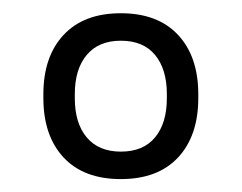

<svg xmlns="http://www.w3.org/2000/svg" viewBox="-20 -670 365 290"><path d="M162.5 -399.5Q106.5 -399.5 76 -432.2Q45.5 -465 45.5 -522V-527.5Q45.5 -584.5 76 -617.2Q106.5 -650 162.5 -650Q218.5 -650 249 -617.2Q279.5 -584.5 279.5 -527.5V-522Q279.5 -465 249 -432.2Q218.5 -399.5 162.5 -399.5ZM162.5 -441Q196.5 -441 214.2 -462.5Q232 -484 232 -521.5V-528Q232 -565.5 214.2 -587Q196.5 -608.5 162.5 -608.5Q129 -608.5 111 -587Q93 -565.5 93 -528V-521.5Q93 -484 111 -462.5Q129 -441 162.5 -441Z"/></svg>

Font: Anek Gurmukhi Light
Style: Regular
Weight: 300
Designer: Sarang Kulkarni (Gurmukhi), Yesha Goshar (Latin)
Foundry: Ek Type
Version: Version 1.003